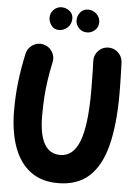

<svg xmlns="http://www.w3.org/2000/svg" viewBox="-66 -1009 790 1135"><g transform="rotate(5 329.5 -442.0)"><path d="M163.6 -733.4Q197.3 -726.1 216.3 -696.8Q235.4 -667.5 228 -633.8Q215.8 -576.7 208.3 -526.1Q200.7 -475.6 197.3 -424.3Q193.8 -373 193.8 -313.5Q193.8 -90.8 320.3 -90.8Q397.5 -90.8 433.8 -185.3Q470.2 -279.8 470.2 -481Q470.2 -506.3 469.7 -541.7Q469.2 -577.1 468.5 -610.1Q467.8 -643.1 466.8 -660.6Q465.3 -695.3 488.8 -720.9Q512.2 -746.6 546.4 -748Q580.6 -749.5 606.2 -726.3Q631.8 -703.1 633.8 -668.5Q634.8 -649.9 635.7 -615.7Q636.7 -581.5 637.5 -544.7Q638.2 -507.8 638.2 -481Q638.2 -299.3 606.7 -175Q575.2 -50.8 505.4 12.7Q435.5 76.2 320.3 76.2Q222.2 76.2 156.7 26.6Q91.3 -22.9 58.6 -114.5Q25.9 -206.1 25.9 -331.1Q25.9 -418 34.9 -496.8Q43.9 -575.7 64 -668.9Q71.3 -702.6 100.8 -721.7Q130.4 -740.7 163.6 -733.4ZM481.9 -892.1Q481.9 -862.3 460.9 -844.2Q439.9 -826.2 414.6 -826.2Q385.3 -826.2 366.2 -846.7Q347.2 -867.2 347.2 -891.6Q347.2 -919.9 364.7 -940.7Q382.3 -961.4 409.7 -961.4Q439.5 -961.4 460.7 -941.2Q481.9 -920.9 481.9 -892.1ZM321.8 -899.9Q321.8 -869.1 300.3 -847.7Q278.8 -826.2 248 -826.2Q219.2 -826.2 203.1 -848.4Q187 -870.6 187 -894Q187 -921.9 206.5 -941.7Q226.1 -961.4 253.9 -961.4Q278.3 -961.4 300 -945.1Q321.8 -928.7 321.8 -899.9Z"/></g></svg>

Font: Mikhak-DS2-FD Black
Style: Regular
Weight: 900
Designer: Amin Abedi
Version: Version 3.2